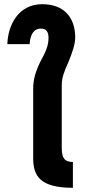

<svg xmlns="http://www.w3.org/2000/svg" viewBox="-20 -894 419 914"><path d="M327 0V-123C291 -123 274 -138 274 -188V-487C274 -527 286 -554 306 -599C324 -644 338 -683 338 -715C338 -815 281 -874 181 -874C68 -874 18 -776 15 -684H121C124 -731 142 -758 174 -758C199 -758 211 -744 211 -714C211 -693 207 -666 185 -625C147 -556 138 -513 138 -471V-141C138 -57 170 0 327 0Z"/></svg>

Font: Vanilla Cream ExtraBold
Style: Regular
Weight: 800
Designer: Jeremy Tribby, Jinavaṁso
Foundry: Tribby Type
Version: Version 1.422;Glyphs 3.1.2 (3151)